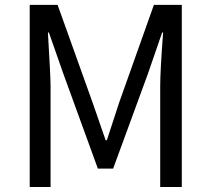

<svg xmlns="http://www.w3.org/2000/svg" viewBox="-20 -753 852 773"><path d="M99.6 0V-733.4H211.9L352.5 -340.8L405.3 -188.5H410.2L460 -340.8L599.6 -733.4H711.9V0H625V-406.2Q625 -467.8 636.7 -622.1H632.8L575.2 -455.1L435.5 -74.2H374L235.4 -455.1L176.8 -622.1H172.9Q183.6 -445.3 183.6 -406.2V0Z"/></svg>

Font: irohakakuC Regular
Style: Regular
Weight: 400
Designer: [Source Han Sans]
Ryoko NISHIZUKA Ë•øÂ°öÊ∂ºÂ≠ê (kana & ideographs); Paul D. Hunt (Latin, Greek & Cyrillic); Wenlong ZHAN
Version: Version 1.001.20160904